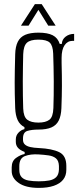

<svg xmlns="http://www.w3.org/2000/svg" viewBox="-20 -765 383 935"><path d="M169 150Q105.5 150 71.2 126.2Q37 102.5 37 68Q37 63.5 37 59Q37 54.5 37 50Q37 19 58.5 3.8Q80 -11.5 100 -15V-25Q77.5 -33.5 67.2 -45.5Q57 -57.5 57 -74Q57 -77 57 -80Q57 -83 57 -86Q57 -105.5 70.2 -119.2Q83.5 -133 99 -136V-146Q76.5 -157.5 66 -180.2Q55.5 -203 54 -238Q52.5 -276.5 52 -306.5Q51.5 -336.5 51.5 -364.5Q51.5 -392.5 52.2 -425Q53 -457.5 54 -501Q55 -538.5 66.8 -561.8Q78.5 -585 103 -595.5Q127.5 -606 167 -606Q212 -606 236.8 -593.2Q261.5 -580.5 271 -551H281Q282 -573 299.5 -586.5Q317 -600 341 -600V-566H333Q309 -566 294.5 -544.8Q280 -523.5 280 -483V-459Q281 -425.5 281.2 -398.2Q281.5 -371 281.5 -346.2Q281.5 -321.5 280.8 -295.2Q280 -269 279 -238Q277.5 -201 266 -178Q254.5 -155 230.5 -144.5Q206.5 -134 167 -134Q135 -134 113.5 -127.5Q92 -121 92 -91V-84Q92 -70 101 -61.5Q110 -53 127.2 -49Q144.5 -45 170 -44Q233 -41 268 -24.2Q303 -7.5 303 43Q303 47.5 303 52.5Q303 57.5 303 62Q303 90.5 287.5 110Q272 129.5 242 139.8Q212 150 169 150ZM169 118Q197.5 118 219.2 114Q241 110 253.5 97.8Q266 85.5 267 61Q267 56.5 267 52Q267 47.5 267 43Q266 17.5 252.5 6.2Q239 -5 216.8 -8.2Q194.5 -11.5 168 -13Q129 -15.5 101.5 -5Q74 5.5 74 44Q74 48.5 74 53Q74 57.5 74 62Q74 86.5 86 98.5Q98 110.5 119.5 114.2Q141 118 169 118ZM167 -168Q202.5 -168 220.5 -181.8Q238.5 -195.5 240 -239Q241 -267 241.5 -300.8Q242 -334.5 241.8 -370Q241.5 -405.5 240.8 -440Q240 -474.5 239 -504Q237.5 -543 222.2 -557.5Q207 -572 167 -572Q127.5 -572 111 -556.8Q94.5 -541.5 93 -501Q92.5 -476 91.8 -441.5Q91 -407 91 -369.8Q91 -332.5 91.5 -297.8Q92 -263 93 -237Q94.5 -196 112.8 -182Q131 -168 167 -168ZM82 -640 150 -745H183L251 -640H215L167 -717L119 -640Z"/></svg>

Font: Big Shoulders Text Thin Thin
Style: Regular
Weight: 250
Version: Version 2.002